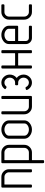

<svg xmlns="http://www.w3.org/2000/svg" viewBox="1070 -1565 675 2855"><g transform="rotate(-90 1407.5 -137.5)"><path d="M204.1 -454.6Q251.5 -454.6 284.9 -421.4Q318.4 -388.2 318.4 -341.3V-13.7Q318.4 0 304.2 0H286.6Q272.9 0 272.9 -13.7V-341.3Q272.9 -369.1 252.4 -389.2Q231.9 -409.2 204.1 -409.2H95.2Q90.8 -409.2 90.8 -404.8V-13.7Q90.8 0 77.1 0H59.1Q45.4 0 45.4 -13.7V-440.9Q45.4 -454.6 59.1 -454.6Z M567.4 -454.6Q614.7 -454.6 648.2 -421.4Q681.6 -388.2 681.6 -341.3V-114.3Q681.6 -66.9 647.9 -33.4Q614.3 0 567.4 0H458.5Q454.1 0 454.1 2.9V167Q454.1 180.7 440.4 180.7H422.4Q408.7 180.7 408.7 167V-440.9Q408.7 -454.6 422.4 -454.6ZM636.2 -341.3Q636.2 -369.1 615.7 -389.2Q595.2 -409.2 567.4 -409.2H458.5Q454.1 -409.2 454.1 -404.8V-49.8Q454.1 -45.4 458.5 -45.4H567.4Q595.7 -45.4 616 -65.7Q636.2 -85.9 636.2 -114.3Z M908.2 -454.6Q961.9 -454.6 1003.4 -421.9Q1044.9 -389.2 1044.9 -341.3V-114.3Q1044.9 -65.9 1003.2 -33Q961.4 0 908.2 0Q854.5 0 813.2 -33Q772 -65.9 772 -114.3V-341.3Q772 -389.6 813 -422.1Q854 -454.6 908.2 -454.6ZM908.2 -45.4Q943.4 -45.4 971.4 -64.5Q999.5 -83.5 999.5 -114.3V-341.3Q999.5 -371.1 971.2 -390.1Q942.9 -409.2 908.2 -409.2Q873 -409.2 845.2 -390.1Q817.4 -371.1 817.4 -341.3V-114.3Q817.4 -83.5 845 -64.5Q872.6 -45.4 908.2 -45.4Z M1180.7 -114.3Q1180.7 -85.9 1200.9 -65.7Q1221.2 -45.4 1249.5 -45.4H1358.4Q1362.8 -45.4 1362.8 -49.8V-440.9Q1362.8 -454.6 1377.4 -454.6H1394Q1408.2 -454.6 1408.2 -440.9V-13.7Q1408.2 0 1394 0H1249.5Q1202.1 0 1168.7 -33.7Q1135.3 -67.4 1135.3 -114.3V-440.9Q1135.3 -454.6 1148.9 -454.6H1167Q1180.7 -454.6 1180.7 -440.9Z M1606.4 -409.2Q1572.3 -409.2 1551.3 -382.8Q1541.5 -373 1532.2 -379.4L1517.6 -388.2Q1502.9 -395.5 1514.6 -409.2Q1549.8 -454.6 1606.4 -454.6Q1656.2 -454.6 1691.2 -417.7Q1726.1 -380.9 1726.1 -329.6Q1726.1 -299.3 1713.6 -272.9Q1701.2 -246.6 1679.2 -230.5Q1675.8 -227.5 1679.2 -224.1Q1700.7 -208 1713.4 -180.9Q1726.1 -153.8 1726.1 -124.5Q1726.1 -73.7 1691.2 -36.9Q1656.2 0 1606.4 0Q1570.3 0 1540.8 -20.5Q1511.2 -41 1498.5 -70.8Q1496.6 -74.7 1496.6 -78.6Q1496.6 -86.4 1506.8 -90.8L1523.9 -95.2Q1536.1 -98.1 1541 -88.9Q1548.8 -70.3 1566.4 -57.9Q1584 -45.4 1606.4 -45.4Q1637.7 -45.4 1658.9 -68.8Q1680.2 -92.3 1680.2 -124.5Q1680.2 -156.2 1658.2 -180.7Q1636.2 -205.1 1606.4 -205.1H1581.1Q1567.4 -205.1 1567.4 -218.8V-235.8Q1567.4 -250.5 1581.1 -250.5H1606.4Q1637.7 -250.5 1658.9 -273.9Q1680.2 -297.4 1680.2 -329.6Q1680.2 -361.8 1658.9 -385.5Q1637.7 -409.2 1606.4 -409.2Z M2089.4 -440.9V-13.7Q2089.4 0 2075.2 0H2058.6Q2043.9 0 2043.9 -13.7V-200.7Q2043.9 -205.1 2039.6 -205.1H1866.2Q1861.8 -205.1 1861.8 -200.7V-13.7Q1861.8 0 1848.1 0H1830.1Q1816.4 0 1816.4 -13.7V-440.9Q1816.4 -454.6 1830.1 -454.6H1848.1Q1861.8 -454.6 1861.8 -440.9V-254.9Q1861.8 -250.5 1866.2 -250.5H2039.6Q2043.9 -250.5 2043.9 -254.9V-440.9Q2043.9 -454.6 2058.6 -454.6H2075.2Q2089.4 -454.6 2089.4 -440.9Z M2315.9 -409.2Q2280.8 -409.2 2252.9 -390.1Q2225.1 -371.1 2225.1 -341.3V-254.9Q2225.1 -250.5 2229.5 -250.5H2402.8Q2407.2 -250.5 2407.2 -254.9V-341.3Q2407.2 -371.1 2378.9 -390.1Q2350.6 -409.2 2315.9 -409.2ZM2315.9 -454.6Q2369.6 -454.6 2411.1 -421.9Q2452.6 -389.2 2452.6 -341.3V-218.8Q2452.6 -205.1 2438.5 -205.1H2229.5Q2225.1 -205.1 2225.1 -200.7V-90.8Q2225.1 -71.8 2238.3 -58.6Q2251.5 -45.4 2270.5 -45.4H2438.5Q2452.6 -45.4 2452.6 -31.7V-13.7Q2452.6 0 2438.5 0H2270.5Q2232.9 0 2206.3 -26.9Q2179.7 -53.7 2179.7 -90.8V-341.3Q2179.7 -389.6 2220.7 -422.1Q2261.7 -454.6 2315.9 -454.6Z M2543 -341.3Q2543 -387.7 2576.2 -421.1Q2609.4 -454.6 2656.2 -454.6H2756.3Q2770.5 -454.6 2770.5 -440.9V-422.9Q2770.5 -409.2 2756.3 -409.2H2656.2Q2628.9 -409.2 2608.6 -389.2Q2588.4 -369.1 2588.4 -341.3V-114.3Q2588.4 -86.4 2608.4 -65.9Q2628.4 -45.4 2656.2 -45.4H2756.3Q2770.5 -45.4 2770.5 -31.7V-13.7Q2770.5 0 2756.3 0H2656.2Q2609.9 0 2576.4 -33.7Q2543 -67.4 2543 -114.3Z"/></g></svg>

Font: GOSTRUS
Style: type A
Weight: 200
Designer: Юрий и Татьяна Кривогуз
Version: Version 01.0